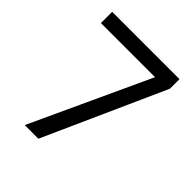

<svg xmlns="http://www.w3.org/2000/svg" viewBox="-197 -840 966 966"><g transform="rotate(45 286.0 -357.0)"><path d="M136 0 429 -634H44V-714H523V-646L233 0Z"/></g></svg>

Font: Noto Sans Myanmar UI
Style: Regular
Weight: 400
Designer: Monotype Design Team
Foundry: Monotype Imaging Inc.
Version: Version 2.103; ttfautohint (v1.8.4.7-5d5b)